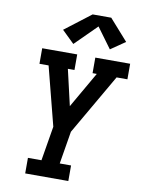

<svg xmlns="http://www.w3.org/2000/svg" viewBox="-104 -1049 823 1118"><g transform="rotate(10 308.0 -490.0)"><path d="M125 0V-92H205L239 -296L150 -643H96V-735H303V-643H264L313 -431L435 -643H410V-735H616V-643H552L345 -285L313 -92H380V0ZM270 -791 197 -862 351 -980H461L571 -856L485 -797L397 -917Z"/></g></svg>

Font: Iosevka Slab Semibold Extended
Style: Italic
Weight: 600
Width: 7
Italic angle: -9°
Monospace: yes
Designer: Belleve Invis
Foundry: Belleve Invis
Version: Version 11.1.0; ttfautohint (v1.8.3)